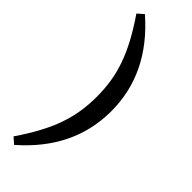

<svg xmlns="http://www.w3.org/2000/svg" viewBox="-303 -757 957 957"><g transform="rotate(45 176.0 -278.0)"><path d="M181 -278Q181 -333 173 -384Q165 -435 147 -486.5Q129 -538 99.5 -593Q70 -648 27 -711L59 -739Q283 -544 283 -278Q283 -12 59 183L27 155Q70 92 99.5 37Q129 -18 147 -69.5Q165 -121 173 -172Q181 -223 181 -278Z"/></g></svg>

Font: Source Serif Pro Semibold
Style: Regular
Weight: 600
Designer: Frank Grießhammer
Foundry: Adobe Systems Incorporated
Version: Version 1.014;PS Version 1.0;hotconv 1.0.73;makeotf.lib2.5.5